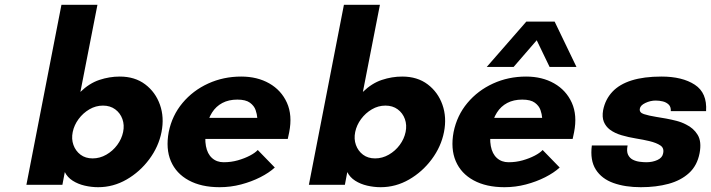

<svg xmlns="http://www.w3.org/2000/svg" viewBox="-20 -770 2962 800"><path d="M389 10Q361 10 333 3.5Q305 -3 283 -17Q261 -31 250 -53L240 0H90L236 -750H386L315 -387Q352 -423 394 -437Q436 -451 479 -451Q542 -451 585 -418.5Q628 -386 646.5 -333.5Q665 -281 653 -220Q641 -159 602 -106.5Q563 -54 507.5 -22Q452 10 389 10ZM366 -110Q396 -110 423 -125.5Q450 -141 468.5 -166Q487 -191 493 -220Q499 -249 490 -274Q481 -299 460 -314.5Q439 -330 409 -330Q379 -330 352.5 -314.5Q326 -299 307.5 -274Q289 -249 283 -220Q277 -191 286 -166Q295 -141 315.5 -125.5Q336 -110 366 -110Z M895 10Q819 10 766.5 -18.5Q714 -47 692 -98.5Q670 -150 683 -220Q697 -289 740.5 -341Q784 -393 847.5 -422Q911 -451 985 -451Q1052 -451 1102 -422.5Q1152 -394 1175.5 -342Q1199 -290 1185 -219L1179 -191H806L823 -279H1052Q1051 -294 1045 -311.5Q1039 -329 1021.5 -342Q1004 -355 969 -355Q933 -355 906.5 -341Q880 -327 863.5 -301Q847 -275 840 -239Q832 -194 838 -161.5Q844 -129 863.5 -111.5Q883 -94 912 -94Q943 -94 971 -102Q999 -110 1021 -121.5Q1043 -133 1054 -145L1125 -72Q1101 -50 1064.5 -31.5Q1028 -13 984.5 -1.5Q941 10 895 10Z M1566 10Q1538 10 1510 3.5Q1482 -3 1460 -17Q1438 -31 1427 -53L1417 0H1267L1413 -750H1563L1492 -387Q1529 -423 1571 -437Q1613 -451 1656 -451Q1719 -451 1762 -418.5Q1805 -386 1823.5 -333.5Q1842 -281 1830 -220Q1818 -159 1779 -106.5Q1740 -54 1684.5 -22Q1629 10 1566 10ZM1543 -110Q1573 -110 1600 -125.5Q1627 -141 1645.5 -166Q1664 -191 1670 -220Q1676 -249 1667 -274Q1658 -299 1637 -314.5Q1616 -330 1586 -330Q1556 -330 1529.5 -314.5Q1503 -299 1484.5 -274Q1466 -249 1460 -220Q1454 -191 1463 -166Q1472 -141 1492.5 -125.5Q1513 -110 1543 -110Z M2082 10Q2006 10 1953.5 -18.5Q1901 -47 1879 -98.5Q1857 -150 1870 -220Q1884 -289 1927.5 -341Q1971 -393 2034.5 -422Q2098 -451 2172 -451Q2239 -451 2289 -422.5Q2339 -394 2362.5 -342Q2386 -290 2372 -219L2366 -191H1993L2010 -279H2239Q2238 -294 2232 -311.5Q2226 -329 2208.5 -342Q2191 -355 2156 -355Q2120 -355 2093.5 -341Q2067 -327 2050.5 -301Q2034 -275 2027 -239Q2019 -194 2025 -161.5Q2031 -129 2050.5 -111.5Q2070 -94 2099 -94Q2130 -94 2158 -102Q2186 -110 2208 -121.5Q2230 -133 2241 -145L2312 -72Q2288 -50 2251.5 -31.5Q2215 -13 2171.5 -1.5Q2128 10 2082 10ZM2008 -491 2173 -680H2291L2382 -491H2270L2202 -632H2242L2120 -491Z M2650 10Q2585 10 2536 -7.5Q2487 -25 2462.5 -63.5Q2438 -102 2446 -164H2595Q2590 -139 2597 -125Q2604 -111 2617 -104.5Q2630 -98 2645.5 -96Q2661 -94 2673 -94Q2699 -94 2719.5 -103.5Q2740 -113 2743 -131Q2748 -153 2731.5 -164Q2715 -175 2686 -182Q2661 -188 2630 -193Q2599 -198 2570 -206.5Q2541 -215 2521 -230Q2504 -243 2496 -262.5Q2488 -282 2493 -311Q2502 -356 2531.5 -387.5Q2561 -419 2612 -435Q2663 -451 2736 -451Q2823 -451 2875 -417Q2927 -383 2922 -307H2775Q2776 -325 2766 -334.5Q2756 -344 2741.5 -347.5Q2727 -351 2712 -351Q2690 -351 2669 -341Q2648 -331 2646 -317Q2643 -301 2663 -294.5Q2683 -288 2714 -283Q2734 -280 2755.5 -276Q2777 -272 2798.5 -266.5Q2820 -261 2839 -251Q2870 -236 2887 -208Q2904 -180 2895 -132Q2885 -80 2851 -49Q2817 -18 2765.5 -4Q2714 10 2650 10Z"/></svg>

Font: Teachers
Style: Italic
Weight: 400
Italic angle: -11°
Designer: Alfredo Marco Pradil, Chank Diesel
Version: Version 1.001